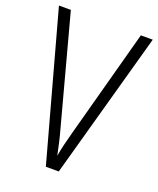

<svg xmlns="http://www.w3.org/2000/svg" viewBox="-134 -796 725 879"><g transform="rotate(20 228.5 -357.0)"><path d="M457 -714 259 0H196L0 -714H58L199 -188Q208 -156 215 -125.5Q222 -95 228 -65Q233 -95 240.5 -125.5Q248 -156 257 -189L399 -714Z"/></g></svg>

Font: Noto Sans Gujarati UI Condensed Light
Style: Regular
Weight: 300
Width: 3
Designer: Jelle Bosma - Monotype Design Team, Universal Thirst
Foundry: Monotype Imaging Inc.
Version: Version 2.106; ttfautohint (v1.8.4.7-5d5b)